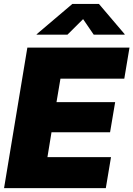

<svg xmlns="http://www.w3.org/2000/svg" viewBox="-20 -974 690 994"><path d="M1 0 121.6 -727.5H650.4L623.5 -566.9H293L272.5 -445.3H576.2L549.8 -289.1H246.6L225.6 -160.6H554.7L527.8 0ZM329.1 -794.4H169.4L169.9 -796.9L354.5 -953.6H492.2L625.5 -796.9L625 -794.4H465.3L410.2 -875Z"/></svg>

Font: Inter 16pt Black
Style: Italic
Weight: 900
Italic angle: -9.3988°
Version: Version 4.001;git-66647c0bb